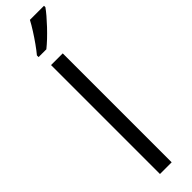

<svg xmlns="http://www.w3.org/2000/svg" viewBox="-339 -969 947 947"><g transform="rotate(-45 134.0 -495.5)"><path d="M167 0H85.4V-759.8H167ZM267.6 -991.2V-981.4Q257.8 -967.3 241 -947.5Q224.1 -927.7 203.6 -906Q183.1 -884.3 162.4 -864.7Q141.6 -845.2 124 -831.1H69.8V-842.8Q85.4 -861.3 104 -887.5Q122.6 -913.6 140.1 -941.2Q157.7 -968.8 169.4 -991.2Z"/></g></svg>

Font: Wonky
Style: Regular
Weight: 400
Designer: Monotype Design Team
Foundry: Monotype Imaging Inc.
Version: Version 3.000